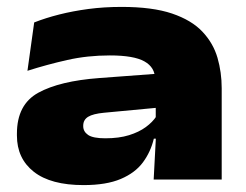

<svg xmlns="http://www.w3.org/2000/svg" viewBox="-20 -520 712 556"><path d="M425 0 432 -132.5 431 -155V-263.5L429 -291Q429 -325 398.2 -342.2Q367.5 -359.5 298 -359.5Q233 -359.5 174.5 -346.2Q116 -333 59.5 -315L79 -455Q112 -468 151.5 -478Q191 -488 236.2 -494Q281.5 -500 332 -500Q421.5 -500 478.2 -480.8Q535 -461.5 566.2 -428.2Q597.5 -395 609.8 -352.8Q622 -310.5 622 -264.5V0ZM222 16Q127 16 78 -22.5Q29 -61 29 -127.5V-133Q29 -217.5 91 -251.5Q153 -285.5 267.5 -294L442 -307L446 -209L281 -193.5Q249.5 -190.5 235.2 -181.8Q221 -173 221 -156V-154.5Q221 -139 235.2 -129.2Q249.5 -119.5 285 -119.5Q324.5 -119.5 353.5 -128.5Q382.5 -137.5 402.2 -152Q422 -166.5 433 -183.5L467.5 -118.5H425.5Q416.5 -80.5 394 -50Q371.5 -19.5 329.8 -1.8Q288 16 222 16Z"/></svg>

Font: Anek Latin Expanded ExtraBold
Style: Regular
Weight: 800
Width: 7
Designer: Yesha Goshar
Foundry: Ek Type
Version: Version 1.003